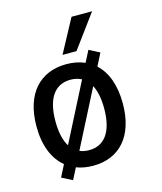

<svg xmlns="http://www.w3.org/2000/svg" viewBox="-124 -883 870 1030"><g transform="rotate(-15 311.5 -367.5)"><path d="M471.7 -566.9 413.1 -597.2 380.4 -533.7C350.6 -546.9 316.4 -553.7 278.3 -553.7C132.8 -553.7 37.6 -455.1 37.6 -272C37.6 -164.6 70.8 -85.9 127.9 -39.1L94.2 26.9L152.8 57.1L185.1 -5.9C212.9 4.9 244.1 10.3 278.3 10.3C424.3 10.3 517.1 -90.3 517.1 -272C517.1 -374.5 487.8 -450.7 436.5 -497.6ZM143.1 -272.5C143.1 -407.7 196.8 -467.3 278.3 -467.3C300.8 -467.3 321.3 -462.4 339.4 -453.1L174.8 -130.9C154.3 -163.1 143.1 -210 143.1 -272.5ZM278.8 -76.2C259.8 -76.2 241.7 -79.1 226.1 -86.4L387.7 -402.3C404.3 -371.1 413.6 -328.1 413.6 -272.5C413.6 -136.7 359.9 -76.2 278.8 -76.2ZM349.6 -606.9 485.8 -792H371.6L272 -606.9Z"/></g></svg>

Font: Winston Medium
Style: Regular
Weight: 500
Designer: Vernon Adams, Kim Jin-seong, David Berlow, Cristiano Sobral
Foundry: The Winston Project Authors
Version: Version 3.004